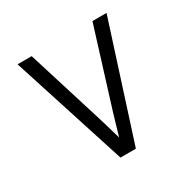

<svg xmlns="http://www.w3.org/2000/svg" viewBox="-124 -637 748 755"><g transform="rotate(-30 250.0 -260.0)"><path d="M215 0 48 -520H112L220 -173Q227 -148 235 -122.5Q243 -97 250 -71Q257 -97 265 -122.5Q273 -148 280 -173L388 -520H452L285 0Z"/></g></svg>

Font: Iosevka SS04 Light
Style: Regular
Weight: 300
Monospace: yes
Designer: Belleve Invis
Foundry: Belleve Invis
Version: Version 19.0.0; ttfautohint (v1.8.4)